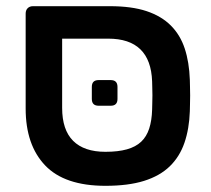

<svg xmlns="http://www.w3.org/2000/svg" viewBox="-20 -591 682 621"><path d="M321 10Q189 10 126 -56Q63 -122 63 -240V-547Q63 -558 69.5 -564.5Q76 -571 87 -571H335Q406 -571 454 -555Q502 -539 532.5 -508.5Q563 -478 577.5 -434Q592 -390 594 -333Q594 -326 594.5 -311.5Q595 -297 595 -282Q595 -267 594.5 -253Q594 -239 594 -231Q592 -174 576.5 -129Q561 -84 529 -53Q497 -22 446 -6Q395 10 321 10ZM321 -100Q362 -100 390.5 -108Q419 -116 436.5 -132.5Q454 -149 462.5 -175Q471 -201 472 -236Q472 -244 472.5 -256.5Q473 -269 473 -282.5Q473 -296 472.5 -308.5Q472 -321 472 -328Q467 -466 330 -466H181V-242Q181 -171 216.5 -135.5Q252 -100 321 -100ZM299 -249Q277 -249 277 -271V-310Q277 -332 299 -332H338Q360 -332 360 -310V-271Q360 -249 338 -249Z"/></svg>

Font: Fz Rubik Med
Style: Regular
Weight: 500
Designer: Hubert and Fischer
Foundry: Hubert and Fischer
Version: Vit hóa bi FontZin.com